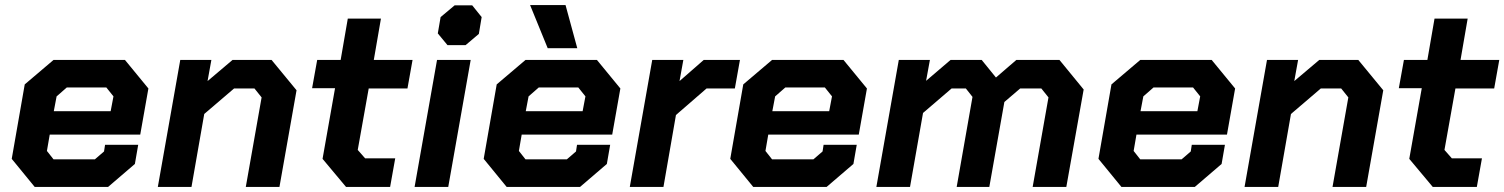

<svg xmlns="http://www.w3.org/2000/svg" viewBox="-20 -733 5900 753"><path d="M26 -110 77 -402 190 -498H470L562 -386L530 -205H175L164 -141L190 -108H352L388 -139L392 -165H522L509 -90L404 0H116ZM414 -297 425 -355 397 -390H242L202 -355L191 -297Z M687 -498H809L794 -415L892 -498H1045L1143 -379L1076 0H944L1006 -351L978 -386H898L781 -286L731 0H599Z M1245 -110 1294 -387H1204L1224 -498H1316L1344 -660H1474L1446 -498H1598L1578 -386H1426L1383 -145L1412 -112H1530L1510 0H1337Z M1697 -602 1708 -666 1763 -712H1832L1869 -666L1858 -600L1806 -556H1735ZM1694 -498H1826L1738 0H1606Z M1877 -110 1928 -402 2041 -498H2321L2413 -386L2381 -205H2026L2015 -141L2041 -108H2203L2239 -139L2243 -165H2373L2360 -90L2255 0H1967ZM2265 -297 2276 -355 2248 -390H2093L2053 -355L2042 -297ZM2059 -713H2198L2244 -544H2128Z M2538 -498H2660L2645 -415L2740 -498H2882L2862 -386H2751L2631 -282L2582 0H2450Z M2844 -110 2895 -402 3008 -498H3288L3380 -386L3348 -205H2993L2982 -141L3008 -108H3170L3206 -139L3210 -165H3340L3327 -90L3222 0H2934ZM3232 -297 3243 -355 3215 -390H3060L3020 -355L3009 -297Z M3505 -498H3627L3612 -416L3708 -498H3830L3886 -429L3966 -498H4135L4230 -382L4162 0H4030L4092 -351L4064 -386H3981L3919 -333L3860 0H3732L3794 -353L3768 -386H3712L3600 -290L3549 0H3417Z M4288 -110 4339 -402 4452 -498H4732L4824 -386L4792 -205H4437L4426 -141L4452 -108H4614L4650 -139L4654 -165H4784L4771 -90L4666 0H4378ZM4676 -297 4687 -355 4659 -390H4504L4464 -355L4453 -297Z M4949 -498H5071L5056 -415L5154 -498H5307L5405 -379L5338 0H5206L5268 -351L5240 -386H5160L5043 -286L4993 0H4861Z M5507 -110 5556 -387H5466L5486 -498H5578L5606 -660H5736L5708 -498H5860L5840 -386H5688L5645 -145L5674 -112H5792L5772 0H5599Z"/></svg>

Font: Chakra Petch
Style: Bold Italic
Weight: 700
Italic angle: -10°
Designer: Katatrad Aksorn Co.,Ltd.
Foundry: Cadson Demak Co.,Ltd.
Version: Version 1.000; ttfautohint (v1.6)